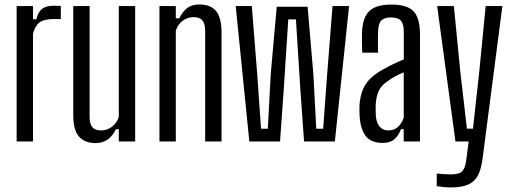

<svg xmlns="http://www.w3.org/2000/svg" viewBox="-20 -627 2264 851"><path d="M53.7 0V-600H126.2V-541.7H141.1Q149.2 -575.5 167.7 -588.5Q186.2 -601.6 217.3 -601.6Q225.9 -601.6 234.8 -601.2Q243.6 -600.8 249.6 -600.6V-542.6H218.1Q174.9 -542.6 154.5 -526.9Q134.1 -511.2 126.2 -476.8V0Z M404 7.2Q355.9 7.2 330.3 -21.4Q304.7 -50.1 304.7 -115.7V-600H377.2V-110.2Q377.2 -77.9 389.3 -63.4Q401.5 -48.9 428 -48.9Q453.7 -48.9 475.4 -64.6Q497.2 -80.4 506.6 -108.6V-600H579.1V0H506.6V-54.3H493.7Q478.7 -23.3 456.4 -8Q434.2 7.2 404 7.2Z M686.7 0V-600H759.2V-545.7H774.5Q789.1 -575.4 809.5 -591.3Q830 -607.2 864.2 -607.2Q912.4 -607.2 936.9 -578.9Q961.4 -550.7 961.9 -484.7V0H889.4V-489.8Q889 -522.7 876.8 -536.9Q864.6 -551.1 837.8 -551.1Q812.2 -551.1 790.7 -535.6Q769.1 -520.1 759.2 -491.4V0Z M1085.1 0 1024.8 -600H1096.1L1120.1 -297.4L1137 -56.3H1167.1L1179.9 -297.4L1206.6 -597.2H1343.4L1369 -297.4L1381.8 -56.3H1412.3L1430 -297.4L1453.9 -600H1527.2L1464.2 0H1327.7L1311.2 -230.4L1291.7 -540.9H1257.7L1237.7 -230.4L1221.2 0Z M1675.9 6.4Q1626.1 6.4 1602.4 -22.3Q1578.7 -50.9 1574.1 -109Q1573.6 -121.6 1573.2 -134.6Q1572.8 -147.6 1573.3 -159.3Q1575.6 -194.8 1585.7 -223.1Q1595.7 -251.5 1617.7 -275Q1639.8 -298.4 1678.3 -319.5Q1700.1 -331.9 1723.2 -343Q1746.2 -354.2 1769.7 -363.8V-487.7Q1769.7 -520.1 1757.4 -534.9Q1745.1 -549.7 1712.8 -549.7Q1684.7 -549.7 1671 -537Q1657.4 -524.3 1655.9 -489.6Q1655.4 -478.2 1655.1 -461Q1654.9 -443.9 1655.1 -425.9Q1655.4 -407.8 1655.9 -393.6H1585.4Q1584.9 -412.3 1584.4 -437.5Q1583.9 -462.8 1584.4 -482.9Q1586.1 -526.7 1599.5 -554.1Q1613 -581.4 1641.1 -594.1Q1669.1 -606.8 1715.2 -606.8Q1763.1 -606.8 1790.6 -593.1Q1818.2 -579.4 1829.9 -550Q1841.6 -520.6 1841.6 -473.2L1841.4 0H1769.3V-54.7H1757.5Q1746.2 -25.4 1727.7 -9.5Q1709.2 6.4 1675.9 6.4ZM1700.8 -48.9Q1725.9 -48.9 1742.9 -63.5Q1760 -78.1 1769.5 -105.6V-306Q1752.3 -299.3 1734.2 -290.1Q1716 -280.9 1694.2 -264.5Q1665.8 -244.2 1656.2 -218.5Q1646.5 -192.9 1645 -159.3Q1644.9 -150.2 1645.1 -138.2Q1645.3 -126.1 1645.8 -113.8Q1648.3 -82.7 1662.7 -65.8Q1677 -48.9 1700.8 -48.9Z M1979.5 203.8Q1966 203.8 1947.5 202.2Q1929 200.6 1915.8 198.4V142.3Q1927.7 143.6 1945.6 144.7Q1963.5 145.9 1978.7 145.9Q2015.5 145.9 2028.7 132.2Q2041.8 118.5 2046.5 83.2L2057.3 0H1998.7L1917.6 -600H1991.7L2020.2 -309.1L2049.5 -56.7H2076.4L2104.2 -309.1L2132.6 -600H2206.7L2118.6 78.3Q2112.7 123 2098.1 150.8Q2083.5 178.5 2055 191.2Q2026.5 203.8 1979.5 203.8Z"/></svg>

Font: Big Shoulders Thin
Style: Regular
Weight: 100
Designer: Patric King
Foundry: XO Type Co
Version: Version 2.002